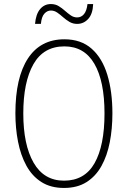

<svg xmlns="http://www.w3.org/2000/svg" viewBox="-20 -918 631 948"><path d="M535 -358Q535 -282 522 -215.5Q509 -149 481 -98.5Q453 -48 407.5 -19Q362 10 296 10Q230 10 184 -19.5Q138 -49 110 -100.5Q82 -152 69 -218.5Q56 -285 56 -358Q56 -535 118 -629.5Q180 -724 298 -724Q380 -724 432.5 -677.5Q485 -631 510 -548.5Q535 -466 535 -358ZM95 -358Q95 -203 146 -114.5Q197 -26 296 -26Q398 -26 447 -112.5Q496 -199 496 -358Q496 -517 446 -603Q396 -689 298 -689Q195 -689 145 -601Q95 -513 95 -358ZM153 -800Q157 -848 178 -873Q199 -898 231 -898Q253 -898 269.5 -888Q286 -878 300.5 -865Q315 -852 329.5 -842Q344 -832 361 -832Q381 -832 394.5 -848Q408 -864 412 -898H440Q438 -849 415.5 -824.5Q393 -800 361 -800Q340 -800 323 -810Q306 -820 291.5 -833Q277 -846 262.5 -856Q248 -866 231 -866Q213 -866 199 -850.5Q185 -835 182 -800Z"/></svg>

Font: Noto Sans Gujarati UI Condensed ExtraLight
Style: Regular
Weight: 200
Width: 3
Designer: Jelle Bosma - Monotype Design Team, Universal Thirst
Foundry: Monotype Imaging Inc.
Version: Version 2.106; ttfautohint (v1.8.4.7-5d5b)